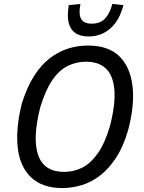

<svg xmlns="http://www.w3.org/2000/svg" viewBox="-20 -945 728 974"><path d="M296 9Q195 9 138 -45Q81 -99 70 -195.5Q59 -292 91 -421Q117 -503 152.5 -559Q188 -615 232 -649Q276 -683 325 -698.5Q374 -714 426 -714Q529 -714 584.5 -660.5Q640 -607 652 -510Q664 -413 630 -285Q606 -202 569.5 -146Q533 -90 489.5 -56Q446 -22 396.5 -6.5Q347 9 296 9ZM305 -73Q354 -73 397 -94.5Q440 -116 476 -167Q512 -218 538 -306Q579 -465 548 -548.5Q517 -632 416 -632Q368 -632 324.5 -611Q281 -590 246 -539.5Q211 -489 184 -400Q144 -241 174 -157Q204 -73 305 -73ZM430 -760Q387 -760 361.5 -778Q336 -796 328 -831Q320 -866 329 -919L388 -925Q378 -875 391 -850Q404 -825 445 -825Q488 -825 512.5 -850.5Q537 -876 550 -925L606 -919Q586 -841 539.5 -800.5Q493 -760 430 -760Z"/></svg>

Font: Nunito Sans 7pt Condensed Medium
Style: Italic
Weight: 500
Width: 3
Italic angle: -9°
Designer: Vernon Adams
Foundry: Vernon Adams
Version: Version 3.101;gftools[0.9.27]